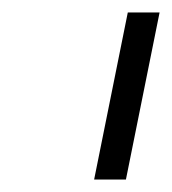

<svg xmlns="http://www.w3.org/2000/svg" viewBox="-20 -760 276 308"><path d="M182 -472H131L185 -740H236Z"/></svg>

Font: IBM Plex Sans Light
Style: Italic
Weight: 300
Italic angle: -11.31°
Designer: Mike Abbink, Paul van der Laan, Pieter van Rosmalen
Foundry: Bold Monday
Version: Version 3.0